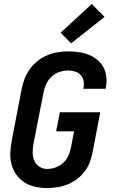

<svg xmlns="http://www.w3.org/2000/svg" viewBox="-20 -943 590 975"><path d="M220 12Q189 12 159 5.5Q129 -1 104.5 -16.5Q80 -32 63 -56Q46 -80 38.5 -108.5Q31 -137 32.5 -168.5Q34 -200 40 -231L90 -491Q95 -517 105 -543Q115 -569 131.5 -592Q148 -615 170.5 -633Q193 -651 219 -662Q245 -673 271.5 -677.5Q298 -682 324 -682Q351 -682 378 -678.5Q405 -675 429 -665.5Q453 -656 473 -640Q493 -624 505 -602Q517 -580 520 -553Q523 -526 518 -499L516 -492H403L404 -496Q408 -514 404.5 -532Q401 -550 389.5 -562.5Q378 -575 360.5 -580Q343 -585 325 -585Q303 -585 281 -577.5Q259 -570 241.5 -553.5Q224 -537 214.5 -515.5Q205 -494 201 -473L150 -213Q146 -191 146 -168.5Q146 -146 154 -127Q162 -108 180 -96.5Q198 -85 220 -85Q242 -85 264 -93.5Q286 -102 303 -118Q320 -134 328.5 -155Q337 -176 341 -197L356 -276H265L284 -373H489L452 -179Q447 -153 438.5 -126.5Q430 -100 413.5 -77Q397 -54 374 -36Q351 -18 325.5 -7.5Q300 3 273 7.5Q246 12 220 12ZM341 -723 288 -777 446 -923 511 -857Z"/></svg>

Font: Lode Term
Style: Bold Italic
Weight: 700
Italic angle: -11°
Monospace: yes
Designer: Belleve Invis
Foundry: Belleve Invis
Version: Version 29.2.0